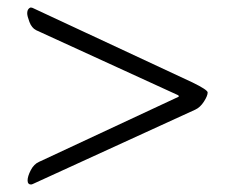

<svg xmlns="http://www.w3.org/2000/svg" viewBox="-20 -489 630 515"><path d="M67 5Q65 5 64 6Q54 6 54 -5Q54 -16 62.5 -32.5Q71 -49 85 -55L458 -229Q462 -231 457 -234L77 -408Q65 -414 59 -430Q53 -446 53 -453Q53 -461 56.5 -465Q60 -469 64 -469L65 -468H67L496 -268Q537 -248 537 -241Q537 -232 527 -216.5Q517 -201 504 -195Z"/></svg>

Font: Benne
Style: Regular
Weight: 400
Designer: John-Daniel Harrington
Version: Version 1.001